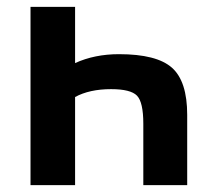

<svg xmlns="http://www.w3.org/2000/svg" viewBox="-20 -540 625 560"><path d="M199 -356Q256 -382 327 -382Q437 -382 481.5 -342.5Q526 -303 526 -205V0H398V-179Q398 -242 379.5 -261Q361 -280 304 -280Q241 -280 199 -257V0H69V-520H199Z"/></svg>

Font: Mplus 1p Bold
Style: Bold
Weight: 700
Version: Version 1.061